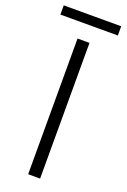

<svg xmlns="http://www.w3.org/2000/svg" viewBox="-162 -905 632 957"><g transform="rotate(20 154.0 -426.0)"><path d="M122.1 -719.7H185.5V0H122.1ZM1 -851.6H305.7V-802.7H1Z"/></g></svg>

Font: Reddit Sans Chocolate Light
Style: Regular
Weight: 300
Designer: Stephen Hutchings
Foundry: Reddit
Version: Version 1.013